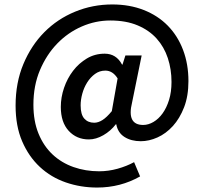

<svg xmlns="http://www.w3.org/2000/svg" viewBox="-20 -678 915 862"><path d="M416 164Q342 164 275.5 141Q209 118 159 71.5Q109 25 79.5 -43.5Q50 -112 50 -204Q50 -307 85 -390.5Q120 -474 179 -533.5Q238 -593 317 -625.5Q396 -658 484 -658Q562 -658 625.5 -633Q689 -608 733.5 -562.5Q778 -517 802 -453.5Q826 -390 826 -314Q826 -247 806.5 -196.5Q787 -146 756 -112Q725 -78 687 -61Q649 -44 612 -44Q569 -44 539 -63Q509 -82 502 -120H500Q477 -90 444 -71Q411 -52 379 -52Q324 -52 288.5 -90.5Q253 -129 253 -198Q253 -241 267.5 -283.5Q282 -326 308 -360Q334 -394 370 -415.5Q406 -437 450 -437Q502 -437 528 -388H530L543 -429H616L573 -218Q548 -117 623 -117Q646 -117 669 -130.5Q692 -144 710 -169Q728 -194 739 -229.5Q750 -265 750 -310Q750 -367 733.5 -417Q717 -467 683.5 -504.5Q650 -542 598 -564Q546 -586 475 -586Q409 -586 347 -559Q285 -532 237 -482.5Q189 -433 159.5 -363.5Q130 -294 130 -208Q130 -134 153 -78Q176 -22 216 15.5Q256 53 310 72Q364 91 425 91Q467 91 508 79.5Q549 68 582 50L609 114Q521 164 416 164ZM403 -127Q421 -127 440 -139Q459 -151 482 -179L508 -326Q486 -361 453 -361Q427 -361 406.5 -346Q386 -331 371.5 -308Q357 -285 349.5 -257.5Q342 -230 342 -205Q342 -164 358.5 -145.5Q375 -127 403 -127Z"/></svg>

Font: TT Toshiba Sans Medium
Style: Regular
Weight: 500
Designer: Paul D. Hunt
Foundry: Toshiba Corporation
Version: Version 2.020;PS 2.000;hotconv 1.0.86;makeotf.lib2.5.63406